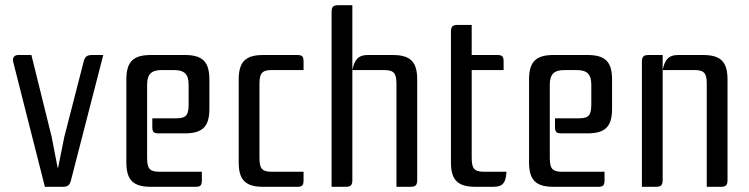

<svg xmlns="http://www.w3.org/2000/svg" viewBox="-20 -720 2888 740"><path d="M378 -508H336C315 -508 307 -502 302 -481L228 -193L204 -74H202L179 -193L101 -508H51C35 -508 27 -498 31 -481L153 0H221C242 0 249 -6 254 -27Z M594 -58C553 -58 547 -74 547 -115V-393C547 -434 563 -450 604 -450H650C691 -450 707 -434 707 -393V-321C707 -280 701 -264 660 -264H567V-233C567 -212 571 -206 592 -206H692C761 -206 787 -232 787 -301V-413C787 -482 761 -508 692 -508H562C493 -508 467 -482 467 -413V-95C467 -26 493 0 562 0H733C754 0 758 -6 758 -27V-58Z M995 -508C926 -508 900 -482 900 -413V-95C900 -26 926 0 995 0H1125C1146 0 1150 -6 1150 -27V-58H1027C986 -58 980 -74 980 -115V-393C980 -434 986 -450 1027 -450H1150V-481C1150 -502 1146 -508 1125 -508Z M1588 -413C1588 -482 1562 -508 1493 -508H1398C1359 -508 1346 -488 1338 -450V-700H1285C1264 -700 1258 -694 1258 -673V0H1311C1332 0 1338 -6 1338 -27V-450H1461C1502 -450 1508 -434 1508 -393V0H1561C1582 0 1588 -6 1588 -27Z M1798 -508V-624H1745C1724 -624 1718 -618 1718 -597V-95C1718 -26 1744 0 1813 0H1882C1921 0 1930 -20 1932 -58H1845C1804 -58 1798 -74 1798 -115V-450H1921V-481C1921 -502 1917 -508 1896 -508Z M2146 -58C2105 -58 2099 -74 2099 -115V-393C2099 -434 2115 -450 2156 -450H2202C2243 -450 2259 -434 2259 -393V-321C2259 -280 2253 -264 2212 -264H2119V-233C2119 -212 2123 -206 2144 -206H2244C2313 -206 2339 -232 2339 -301V-413C2339 -482 2313 -508 2244 -508H2114C2045 -508 2019 -482 2019 -413V-95C2019 -26 2045 0 2114 0H2285C2306 0 2310 -6 2310 -27V-58Z M2594 -508C2555 -508 2542 -488 2534 -450V-508H2481C2460 -508 2454 -502 2454 -481V0H2507C2528 0 2534 -6 2534 -27V-450H2657C2698 -450 2704 -434 2704 -393V0H2757C2778 0 2784 -6 2784 -27V-413C2784 -482 2758 -508 2689 -508Z"/></svg>

Font: Rationale One
Style: Regular
Weight: 400
Designer: Cyreal (www.cyreal.org)
Foundry: Cyreal (www.cyreal.org)
Version: Version 1.001